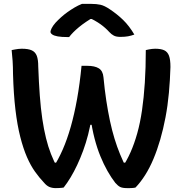

<svg xmlns="http://www.w3.org/2000/svg" viewBox="-20 -960 940 989"><path d="M40 -702Q50 -704 58.5 -705.5Q67 -707 75 -708Q83 -709 92 -709Q126 -709 144 -700.5Q162 -692 169.5 -672.5Q177 -653 177 -617Q180 -535 185 -468Q190 -401 198 -347Q206 -293 217 -248.5Q228 -204 242.5 -167Q257 -130 276 -95L234 -122H289L253 -96Q280 -137 303 -189.5Q326 -242 344.5 -307Q363 -372 377 -450Q391 -528 400 -621H429Q468 -621 489 -608Q510 -595 513 -562Q519 -498 527.5 -442Q536 -386 546.5 -337Q557 -288 570 -245.5Q583 -203 598.5 -165.5Q614 -128 631 -95L580 -122H644L608 -95Q633 -132 652.5 -176Q672 -220 687 -273.5Q702 -327 711.5 -392Q721 -457 726 -534Q731 -611 731 -702Q739 -704 747 -705.5Q755 -707 763 -708Q771 -709 779 -709Q809 -709 826 -701Q843 -693 850.5 -673Q858 -653 858 -615Q856 -547 850 -481.5Q844 -416 832.5 -355.5Q821 -295 805.5 -241.5Q790 -188 770.5 -141.5Q751 -95 727.5 -58Q704 -21 678 6Q675 7 670.5 7.5Q666 8 660 8.5Q654 9 647.5 9Q641 9 635 9Q612 9 600 3.5Q588 -2 574 -18Q553 -45 533.5 -79.5Q514 -114 497 -155.5Q480 -197 467 -247Q454 -297 446 -356L476 -317H420L452 -356Q445 -310 434 -267Q423 -224 408.5 -184.5Q394 -145 377.5 -110Q361 -75 343.5 -46Q326 -17 308 6Q304 7 298 7.5Q292 8 284.5 8.5Q277 9 267 9Q249 9 234.5 3Q220 -3 206 -20Q183 -44 160.5 -75.5Q138 -107 119 -150.5Q100 -194 84.5 -254.5Q69 -315 59.5 -395Q50 -475 47 -580Q47 -615 45 -646Q43 -677 40 -702ZM402 -940Q411 -940 418.5 -940Q426 -940 434.5 -940Q443 -940 450 -940Q477 -940 497.5 -935.5Q518 -931 546 -912Q564 -900 581 -886.5Q598 -873 614 -857.5Q630 -842 644.5 -823Q659 -804 672 -782Q656 -776 639.5 -773Q623 -770 600 -770Q579 -770 566.5 -776.5Q554 -783 543 -795Q523 -817 498 -835Q473 -853 426 -876L483 -862Q466 -862 449 -862Q432 -862 415 -862L471 -877Q419 -847 386.5 -820Q354 -793 336 -769H330Q297 -769 277.5 -772.5Q258 -776 249 -782.5Q240 -789 240 -796Q240 -802 246 -814.5Q252 -827 266 -843Q279 -857 294.5 -871Q310 -885 327.5 -897.5Q345 -910 363.5 -921Q382 -932 402 -940Z"/></svg>

Font: Recursive Casual SemiBold
Style: Regular
Weight: 600
Version: Version 1.047